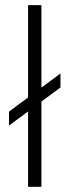

<svg xmlns="http://www.w3.org/2000/svg" viewBox="-20 -718 267 738"><path d="M87.9 -343.3V-698.2H139.2V-381.3L212.4 -435.5V-381.8L139.2 -327.6V0H87.9V-289.6L14.6 -235.4V-289.1Z"/></svg>

Font: Voltera Light
Style: Light
Weight: 300
Designer: Bernd Montag
Version: Version 1.301